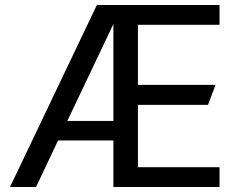

<svg xmlns="http://www.w3.org/2000/svg" viewBox="-20 -747 940 767"><path d="M367 -727H857V-648H531V-408H841L811 -328H531V-79H857V0H433V-186H212L124 0H20ZM433 -651 249 -264H433Z"/></svg>

Font: BM YEONSUNG
Style: Regular
Weight: 400
Designer: Bongjin Kim; Myungsoo Han; Jaehyun Keum; Jihee Min; Dokyung Lee; Chorong Kim; Jooyeon Kang; Sang-a Kim;
Foundry: Sandoll Communications Inc.
Version: Version 1.000;PS 1;hotconv 16.6.51;makeotf.lib2.5.65220